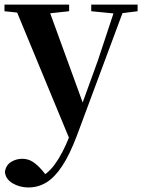

<svg xmlns="http://www.w3.org/2000/svg" viewBox="-27 -556 630 847"><path d="M98.5 271Q59.5 271 28.2 252.3Q-3.2 233.6 -5.4 201.1Q-0.2 171.7 22.3 158.1Q44.8 144.5 71.1 144.5Q97.6 144.5 118.5 158.4Q139.4 172.4 157.6 194L187.7 229.9L152.6 252.4L133.4 235.4Q181.2 214.9 214.7 169.1Q248.3 123.3 279 46.7L309.1 -25.6L318 -49.7L405.1 -289.9L486.4 -535.7H527.3L312 42.9Q280.1 127.2 246.7 177.4Q213.2 227.6 177 249.3Q140.7 271 98.5 271ZM285.7 72.2 34.1 -535.7H180.5L340.1 -97.3L346.1 -86.2ZM-7.3 -506.5V-535.7H278V-506.5L179.7 -495.8H93.6ZM375.5 -506.5V-535.7H580.1V-506.5L498.4 -496.1H480.8Z"/></svg>

Font: Noto Serif SC
Style: Regular
Weight: 200
Designer: Ryoko NISHIZUKA 西塚涼子 (kana & ideographs); Frank Grießhammer (Latin, Greek & Cyrillic); Wenlong ZHANG 张文龙 (bopomofo); San
Foundry: Adobe
Version: Version 2.001;hotconv 1.1.0;makeotfexe 2.6.0